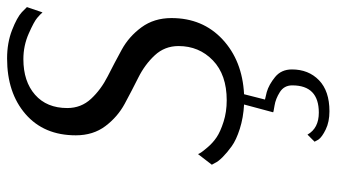

<svg xmlns="http://www.w3.org/2000/svg" viewBox="-224 -475 950 542"><g transform="rotate(-90 251.0 -204.0)"><path d="M502 -603 487 -559Q482 -565 471.5 -574Q461 -583 427 -598Q393 -613 355 -613Q292 -613 254.5 -580Q217 -547 217 -489Q217 -450 243 -422Q269 -394 306.5 -375Q344 -356 381.5 -335.5Q419 -315 445 -279.5Q471 -244 471 -195Q471 -107 411 -51Q351 5 256 10L241 69L262 74Q283 80 304.5 97.5Q326 115 326 145Q326 192 295.5 221.5Q265 251 208 251Q178 251 156.5 240.5Q135 230 128 220L122 209L142 189Q160 221 204 221Q281 221 281 146Q281 123 262 111Q243 99 224 96Q205 93 205 92L227 10Q190 8 158.5 -2Q127 -12 109 -25Q91 -38 78.5 -50.5Q66 -63 62 -72L57 -81L87 -120Q88 -117 91.5 -111.5Q95 -106 107 -92Q119 -78 134.5 -67.5Q150 -57 178 -48Q206 -39 239 -39Q311 -39 351.5 -78Q392 -117 392 -175Q392 -214 366 -242Q340 -270 303 -288.5Q266 -307 229 -327Q192 -347 166 -381.5Q140 -416 140 -465Q140 -555 200 -607Q260 -659 357 -659Q401 -659 437 -645Q473 -631 488 -617Z"/></g></svg>

Font: ArsenalItalic
Style: Italic
Weight: 400
Italic angle: -9°
Designer: Andrij Shevchenko
Foundry: Stairsfor.com
Version: Version 1.000